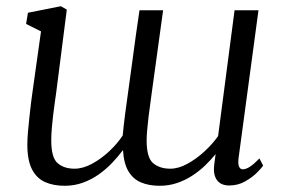

<svg xmlns="http://www.w3.org/2000/svg" viewBox="-20 -588 919 618"><path d="M161 -291Q159 -276 156.2 -257Q153.5 -238 151 -217.2Q148.5 -196.5 146.8 -175.8Q145 -155 145 -136Q145 -80 165.8 -62.5Q186.5 -45 220 -45Q247 -45 276.5 -61Q306 -77 332 -101.5Q358 -126 375 -152Q378 -185 383 -223Q388 -261 393 -296Q399.5 -340.5 405.2 -385Q411 -429.5 417 -472.2Q423 -515 429 -555H505Q492 -461 483 -395Q474 -329 467.8 -284.8Q461.5 -240.5 458.2 -212.5Q455 -184.5 453.5 -167Q452 -149.5 452 -136Q452 -80 473.2 -62.5Q494.5 -45 528 -45Q554.5 -45 583.2 -60.8Q612 -76.5 638 -100.5Q664 -124.5 682 -150L735 -555H812L748 -80Q745.5 -60.5 749.5 -51.8Q753.5 -43 761 -43Q771.5 -43 784.2 -51.2Q797 -59.5 815 -78L827 -55Q823 -48.5 807.8 -33Q792.5 -17.5 769.2 -4.2Q746 9 718 9Q690.5 9 678 -8.8Q665.5 -26.5 669.5 -58L674 -92Q659 -73.5 640 -55.2Q621 -37 598.2 -22.2Q575.5 -7.5 549.5 1.2Q523.5 10 494 10Q459.5 10 434 -0.8Q408.5 -11.5 393.5 -36.5Q378.5 -61.5 376 -104H375Q359.5 -83 340 -62.8Q320.5 -42.5 297 -26Q273.5 -9.5 246.2 0.2Q219 10 188 10Q152 10 125 -2Q98 -14 83 -43Q68 -72 68 -123Q68 -140 70 -163.5Q72 -187 74.8 -212.2Q77.5 -237.5 80.2 -259.5Q83 -281.5 85 -295L112 -487L64 -511L70 -547L176 -568L195 -557Z"/></svg>

Font: Merriweather Light
Style: Italic
Weight: 300
Italic angle: -7.8°
Designer: Eben Sorkin
Foundry: Eben Sorkin
Version: Version 2.101